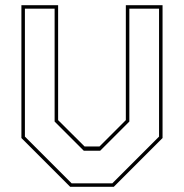

<svg xmlns="http://www.w3.org/2000/svg" viewBox="-20 -720 709 740"><path d="M250.5 0 62.5 -188V-700H204V-257L306 -155.5H363.5L465 -257V-700H606.5V-188L418.5 0ZM256 -13.5H413L593 -193.5V-686.5H478.5V-251.5L366 -139H303L190.5 -251.5V-686.5H76V-193.5Z"/></svg>

Font: Tourney Thin Thin
Style: Regular
Weight: 250
Version: Version 1.015